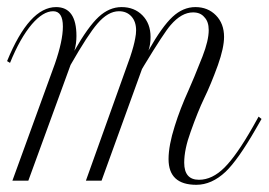

<svg xmlns="http://www.w3.org/2000/svg" viewBox="-20 -510 758 542"><path d="M60 0H15L135 -330Q157.5 -395 157.5 -435Q157.5 -478.3 130 -478.3Q101.7 -478.3 70 -441.7Q36.7 -402.5 8.3 -332.5L0 -337.5Q62.5 -490 138.3 -490Q195.8 -490 195.8 -408.3Q195.8 -386.7 190 -366.7Q228.3 -434.2 258.3 -462.1Q288.3 -490 323.3 -490Q359.2 -490 382.1 -466.7Q405 -443.3 405 -405.8Q405 -384.2 399.2 -367.5Q437.5 -435 467.1 -462.5Q496.7 -490 531.7 -490Q566.7 -490 589.6 -466.7Q612.5 -443.3 612.5 -405.8Q612.5 -375 595 -325.8Q575 -270.8 556.7 -233.3Q538.3 -195 518.3 -138.3Q500 -88.3 500 -50.8Q500 -2.5 541.7 -2.5Q579.2 -2.5 613.8 -37.1Q648.3 -71.7 694.2 -152.5L710 -180.8L718.3 -174.2L702.5 -146.7Q651.7 -58.3 616.7 -25Q577.5 11.7 534.2 11.7Q455.8 11.7 455.8 -60.8Q455.8 -99.2 473.3 -154.2Q488.3 -202.5 512.5 -255.8Q525 -283.3 551.7 -350.8Q569.2 -395.8 569.2 -425Q569.2 -449.2 556.7 -461.7Q545.8 -475 525 -475Q492.5 -475 461.7 -439.2Q443.3 -418.3 386.7 -325L380.8 -315L266.7 0H222.5L347.5 -349.2Q358.3 -381.7 361.7 -401.7Q364.2 -414.2 364.2 -424.2Q364.2 -449.2 350.8 -463.8Q337.5 -478.3 315.8 -478.3Q285 -478.3 255 -443.3Q228.3 -412.5 179.2 -326.7Z"/></svg>

Font: Sirivennela
Style: Regular
Weight: 400
Designer: Appaji Ambarisha Darbha
Foundry: Appaji Ambarisha Darbha
Version: Version 1.00; ttfautohint (v1.8.4.7-5d5b)